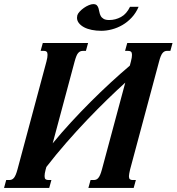

<svg xmlns="http://www.w3.org/2000/svg" viewBox="-36 -928 872 948"><path d="M648.4 -894.5Q635.3 -863.8 614.3 -841.3Q593.3 -818.8 568.4 -804.4Q543.5 -790 516.6 -783Q489.7 -775.9 464.4 -775.9Q439.5 -775.9 417.5 -780.3Q395.5 -784.7 379.4 -793.2Q363.3 -801.8 353.8 -813.7Q344.2 -825.7 344.2 -840.3Q344.2 -845.2 345.7 -852.1Q348.1 -860.8 357.2 -870.6Q366.2 -880.4 377.9 -888.7Q389.6 -897 402.3 -902.3Q415 -907.7 424.3 -907.7Q436.5 -907.7 442.1 -901.9Q447.8 -896 450.4 -887.2Q453.1 -878.4 454.8 -868.4Q456.5 -858.4 461.2 -849.6Q465.8 -840.8 475.6 -835Q485.4 -829.1 503.4 -829.1Q533.7 -829.1 561.3 -844Q588.9 -858.9 606 -894.5ZM582.5 -520Q542.5 -483.9 494.1 -437Q445.8 -390.1 394.5 -336.4Q343.3 -282.7 291.5 -223.4Q239.7 -164.1 192.9 -103.5L189.5 -91.3Q186.5 -80.6 185.3 -72.5Q184.1 -64.5 184.1 -58.6Q184.1 -46.9 189 -43Q193.8 -39.1 203.6 -39.1H217.8L207 0H-16.1L-5.4 -39.1H8.8Q16.1 -39.1 21.7 -41.3Q27.3 -43.5 32.2 -49.1Q37.1 -54.7 41.5 -64.9Q45.9 -75.2 50.3 -91.3L193.4 -624.5Q196.3 -635.3 197.5 -643.3Q198.7 -651.4 198.7 -657.2Q198.7 -668.5 194.3 -672.6Q189.9 -676.8 181.6 -676.8H164.6L175.3 -715.8H398.9L388.2 -676.8H374Q366.7 -676.8 361.1 -674.6Q355.5 -672.4 350.3 -666.7Q345.2 -661.1 341.1 -650.9Q336.9 -640.6 332.5 -624.5L224.1 -220.2Q266.1 -271.5 314 -323.5Q361.8 -375.5 411.1 -424.8Q460.4 -474.1 510 -519.8Q559.6 -565.4 605 -604L610.4 -624.5Q613.3 -635.3 614.5 -643.3Q615.7 -651.4 615.7 -657.2Q615.7 -668.5 610.8 -672.6Q606 -676.8 596.2 -676.8H581.5L592.3 -715.8H815.9L805.2 -676.8H788.1Q775.4 -676.8 766.4 -665.8Q757.3 -654.8 749.5 -624.5L606.4 -91.3Q603.5 -80.1 602.3 -72Q601.1 -64 600.6 -58.1Q600.6 -47.4 605.2 -43.2Q609.9 -39.1 618.2 -39.1H634.8L624 0H400.4L411.1 -39.1H425.8Q433.1 -39.1 438.7 -41.3Q444.3 -43.5 449.2 -49.1Q454.1 -54.7 458.5 -64.9Q462.9 -75.2 467.3 -91.3Z"/></svg>

Font: Arian AMU Serif
Style: Bold Italic
Weight: 700
Italic angle: -15°
Designer: Ruben Hakobyan (Tarumian)
Foundry: Ruben Hakobyan (Tarumian)
Version: Version 1.002